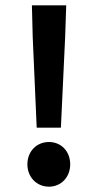

<svg xmlns="http://www.w3.org/2000/svg" viewBox="-20 -690 367 722"><path d="M103 -551 118 -210H209L225 -551L229 -670H100ZM164 12C210 12 244 -24 244 -72C244 -121 210 -156 164 -156C118 -156 83 -121 83 -72C83 -24 118 12 164 12Z"/></svg>

Font: Source Sans Pro SemBd
Style: Regular
Weight: 700
Designer: Paul D. Hunt
Foundry: Adobe Systems Incorporated
Version: Version 2.020;PS 2.0;hotconv 1.0.86;makeotf.lib2.5.63406